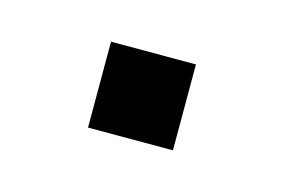

<svg xmlns="http://www.w3.org/2000/svg" viewBox="-32 -445 281 190"><g transform="rotate(15 108.5 -350.0)"><path d="M152 -394V-306H65V-394Z"/></g></svg>

Font: Cooper Hewitt
Style: Book
Weight: 705
Designer: Village Type and Design LLC
Foundry: Cooper Hewitt Smithsonian Design Museum
Version: 1.000; ttfautohint (v1.8.1)